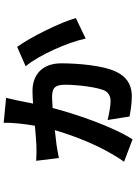

<svg xmlns="http://www.w3.org/2000/svg" viewBox="131 -802 738 1040"><g transform="rotate(-90 500.0 -282.0)"><path d="M766 -558 661 -512C719 -444 791 -285 811 -187L922 -240C902 -318 816 -491 766 -558ZM149 -455 164 -332C185 -337 215 -341 237 -345L315 -354C284 -248 228 -98 144 21L265 67C334 -39 403 -242 435 -366L489 -369C537 -369 561 -361 561 -298C561 -234 548 -118 527 -80C514 -59 493 -52 473 -52C449 -52 407 -59 370 -68L389 51C413 55 456 63 498 63C567 63 607 29 631 -21C666 -92 677 -233 677 -319C677 -422 615 -475 528 -475C512 -475 487 -474 459 -472L477 -562C480 -577 485 -598 490 -618L355 -631C356 -586 350 -527 339 -462C296 -458 258 -455 235 -454C207 -453 182 -453 149 -455Z"/></g></svg>

Font: Source Han Sans KR
Style: Bold
Weight: 700
Designer: Ryoko NISHIZUKA 西塚涼子 (kana, bopomofo & ideographs); Paul D. Hunt (Latin, Greek & Cyrillic); Sandoll Communications 산돌커뮤니
Foundry: Adobe
Version: Version 2.004;hotconv 1.0.118;makeotfexe 2.5.65603